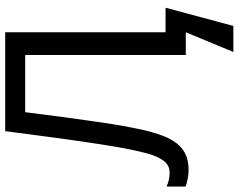

<svg xmlns="http://www.w3.org/2000/svg" viewBox="-112 -642 942 759"><g transform="rotate(-90 359.5 -263.0)"><path d="M611 -80H708L636 188H533L611 0H521V-635H295Q286 -561 275 -479.5Q264 -398 253 -324Q242 -250 231 -198Q218 -131 199 -84Q180 -37 148.5 -13Q117 11 66 11Q49 11 31.5 7.5Q14 4 1 -1V-76Q12 -71 26 -67.5Q40 -64 56 -64Q86 -64 103.5 -88.5Q121 -113 131 -149.5Q141 -186 148 -222Q156 -260 167.5 -333.5Q179 -407 192.5 -505Q206 -603 220 -714H611Z"/></g></svg>

Font: Go Noto Kurrent-Regular
Style: Regular
Weight: 400
Designer: Monotype Design Team
Foundry: Monotype Imaging Inc.
Version: Version 2.012; ttfautohint (v1.8.4.7-5d5b)